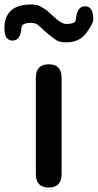

<svg xmlns="http://www.w3.org/2000/svg" viewBox="-73 -837 436 857"><path d="M145 0Q87 0 87 -60V-490Q87 -550 145 -550Q202 -550 202 -490V-60Q202 0 145 0ZM223 -648Q194 -648 180.5 -656.5Q167 -665 146 -682Q125 -699 102 -721Q88 -735 67 -735Q24 -735 23 -714Q19 -654 -19 -656Q-56 -658 -53 -718Q-49 -817 66 -817Q94 -817 107.5 -808.5Q121 -800 129 -795.5Q137 -791 163 -766Q201 -730 222 -730Q265 -730 266 -751Q270 -810 308 -809Q345 -807 343 -747Q343 -732 312.5 -690Q282 -648 223 -648Z"/></svg>

Font: Resource Han Rounded KR Medium
Style: Regular
Weight: 500
Designer: Cyano Hao (round all glyphs); Ryoko NISHIZUKA 西塚涼子 (kana, bopomofo & ideographs); Paul D. Hunt (Latin, Greek & Cyrillic)
Foundry: Cyano Hao
Version: 0.990